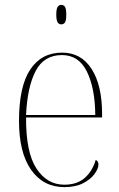

<svg xmlns="http://www.w3.org/2000/svg" viewBox="-20 -758 489 788"><path d="M244 10Q158 10 108 -60.5Q58 -131 58 -262Q58 -403 104 -472.5Q150 -542 235 -542Q313 -542 356 -475Q399 -408 399 -290V-276H87Q86 -133 129.5 -66.5Q173 0 244 0Q296 0 327.5 -27.5Q359 -55 373 -102Q384 -96 384 -83Q384 -66 368 -44Q352 -22 321 -6Q290 10 244 10ZM371 -286Q370 -397 336.5 -464.5Q303 -532 234 -532Q160 -532 126 -466Q92 -400 87 -286ZM231 -658Q222 -658 216.5 -666.5Q211 -675 211 -698Q211 -721 216.5 -729.5Q222 -738 231 -738Q242 -738 247 -729.5Q252 -721 252 -698Q252 -675 247 -666.5Q242 -658 231 -658Z"/></svg>

Font: Noto Serif Display SemiCondensed Thin
Style: Regular
Weight: 100
Width: 4
Designer: Monotype Design Team
Foundry: Monotype Imaging Inc.
Version: Version 2.009